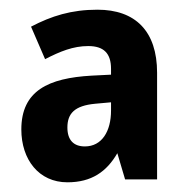

<svg xmlns="http://www.w3.org/2000/svg" viewBox="-20 -742 386 396"><path d="M181 -722C127 -722 86 -709 44 -687L73 -620C104 -636 131 -647 162 -647C194 -647 209 -632 209 -600V-588L169 -586C80 -581 24 -555 24 -475C24 -413 60 -366 119 -366C169 -366 200 -388 222 -426L238 -372H304V-592C304 -678 259 -722 181 -722ZM176 -528 209 -531V-514C209 -471 190 -440 155 -440C132 -440 119 -453 119 -479C119 -508 134 -524 176 -528Z"/></svg>

Font: Noto Sans Hebrew Condensed
Style: Bold
Weight: 700
Width: 3
Designer: Monotype Design Team
Foundry: Monotype Imaging Inc.
Version: Version 2.004